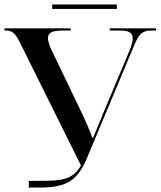

<svg xmlns="http://www.w3.org/2000/svg" viewBox="-20 -841 720 861"><path d="M214 -801H504V-821H214ZM109 0H161C278 0 328 -32 370 -132L584 -643C603 -689 621 -704 657 -704H680V-714H472V-704H518C557 -704 575 -695 575 -669C575 -655 570 -635 559 -610L444 -336C428 -298 412 -259 396 -219C379 -265 358 -312 335 -359L210 -619C200 -641 195 -658 195 -670C195 -695 215 -704 262 -704H297V-714H0V-704H8C35 -704 49 -691 69 -651L343 -99C306 -34 255 -30 158 -30H109Z"/></svg>

Font: Noto Serif Display Medium
Style: Regular
Weight: 500
Designer: Monotype Design Team
Foundry: Monotype Imaging Inc.
Version: Version 2.009